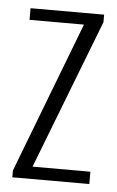

<svg xmlns="http://www.w3.org/2000/svg" viewBox="-43 -527 341 559"><g transform="rotate(5 127.5 -247.5)"><path d="M14 0V-20L183 -461H24V-495H239V-473L70 -36H239V0Z"/></g></svg>

Font: Alumni Sans Light
Style: Regular
Weight: 300
Version: Version 1.018